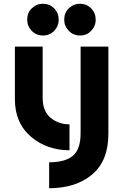

<svg xmlns="http://www.w3.org/2000/svg" viewBox="-20 -783 675 1013"><path d="M401.9 -763.2Q437 -763.2 460.9 -738.8Q484.9 -714.4 484.9 -679.2Q484.9 -644.5 460.4 -619.6Q437.5 -595.7 402.3 -595.7Q366.7 -595.7 342.8 -620.4Q318.8 -645 318.8 -679.2Q318.8 -715.8 342.8 -738.8Q368.2 -763.2 401.9 -763.2ZM206.5 -763.2Q241.7 -763.2 265.6 -738.8Q289.6 -714.4 289.6 -679.2Q289.6 -644.5 265.1 -619.6Q242.2 -595.7 207 -595.7Q171.4 -595.7 147.5 -620.4Q123.5 -645 123.5 -679.2Q123.5 -715.8 147.5 -738.8Q172.9 -763.2 206.5 -763.2ZM346.7 9.8Q228 9.8 143.6 -61.5Q58.6 -133.8 58.6 -259.3V-537.1H205.1V-267.6Q205.1 -195.8 247.1 -161.4Q289.1 -127 346.7 -127ZM239.3 210V73.2Q324.2 73.2 364.7 38.8Q405.3 4.4 405.3 -80.6V-537.1H551.8V-77.1Q551.8 66.9 464.8 138.7Q379.4 210 239.3 210Z"/></svg>

Font: New Shape
Style: Bold
Weight: 700
Designer: Wojciech Kalinowski "wmk69" (wmk69@o2.pl)
Foundry: Wojciech Kalinowski "wmk69" (wmk69@o2.pl)
Version: Version 2.1.1; 2021-05-14